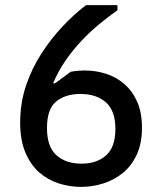

<svg xmlns="http://www.w3.org/2000/svg" viewBox="-20 -720 640 752"><path d="M440 -680Q406 -656 369.5 -626Q333 -596 299 -560Q265 -524 236.5 -482.5Q208 -441 188 -394H196L257 -439Q274 -442 287.5 -443Q301 -444 311 -444Q355 -444 395.5 -431Q436 -418 467.5 -390.5Q499 -363 517.5 -321Q536 -279 536 -220Q536 -158 515.5 -114Q495 -70 461 -42.5Q427 -15 384.5 -1.5Q342 12 298 12Q253 12 210.5 -1.5Q168 -15 134 -44.5Q100 -74 79.5 -122.5Q59 -171 59 -240Q59 -317 82 -385Q105 -453 143 -511.5Q181 -570 226 -617.5Q271 -665 317 -700H440ZM164 -219Q164 -145 201 -112Q238 -79 299 -79Q359 -79 395.5 -111.5Q432 -144 432 -215Q432 -286 395 -319Q358 -352 295 -352Q236 -352 200 -322.5Q164 -293 164 -219Z"/></svg>

Font: AR One Sans Medium
Style: Regular
Weight: 500
Designer: Niteesh Yadav
Foundry: Niteesh Yadav
Version: Version 1.001;gftools[0.9.33]